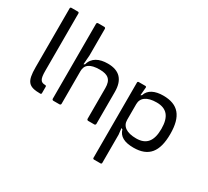

<svg xmlns="http://www.w3.org/2000/svg" viewBox="-193 -1086 1799 1662"><g transform="rotate(30 707.0 -255.0)"><path d="M70 -765V-175C70 -31 101 3 219 3C226 3 230 -1 230 -8V-72C230 -79 226 -83 219 -83C173 -83 158 -106 158 -190V-765C158 -770 153 -775 147 -775H81C75 -775 70 -770 70 -765Z M335 -762V-13C335 -6 341 0 348 0H410C417 0 423 -6 423 -13V-340C423 -403 466 -435 562 -435C646 -435 683 -403 683 -321V-13C683 -6 689 0 696 0H758C765 0 771 -6 771 -13V-333C771 -455 712 -515 597 -515C512 -515 447 -484 428 -410L423 -408L416 -404L423 -497V-762C423 -770 417 -775 410 -775H348C341 -775 335 -770 335 -762Z M907 265H974C979 265 984 260 984 255V-29L977 -91L984 -87L989 -85C1007 -23 1060 5 1151 5C1301 5 1369 -78 1369 -257C1369 -434 1301 -515 1151 -515C1070 -515 1007 -487 989 -426L984 -423L977 -419L984 -499C985 -505 980 -510 974 -510H907C901 -510 896 -505 896 -500V255C896 260 901 265 907 265ZM984 -176V-334C984 -397 1035 -435 1131 -435C1232 -435 1280 -378 1280 -257C1280 -134 1232 -76 1131 -76C1035 -76 984 -113 984 -176Z"/></g></svg>

Font: Aldone Medium
Style: Regular
Weight: 500
Designer: Pietro Gregorini
Version: Version 1.500;FEAKit 1.0